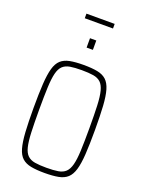

<svg xmlns="http://www.w3.org/2000/svg" viewBox="-182 -1082 889 1176"><g transform="rotate(20 263.0 -494.5)"><path d="M262 8Q209 8 173 1Q137 -6 115 -26Q93 -46 82 -85Q71 -124 67 -187Q63 -250 63 -344Q63 -438 67 -501Q71 -564 82 -603Q93 -642 115 -662Q137 -682 173 -689Q209 -696 262 -696Q316 -696 352 -689Q388 -682 410 -662Q432 -642 443.5 -603Q455 -564 459 -501Q463 -438 463 -344Q463 -250 459 -187Q455 -124 443.5 -85Q432 -46 410 -26Q388 -6 352 1Q316 8 262 8ZM262 -26Q308 -26 338 -31Q368 -36 386 -53Q404 -70 413 -104.5Q422 -139 424.5 -197Q427 -255 427 -344Q427 -433 424.5 -491Q422 -549 413 -583.5Q404 -618 386 -635Q368 -652 338 -657Q308 -662 262 -662Q216 -662 186.5 -657Q157 -652 139 -635Q121 -618 112.5 -583.5Q104 -549 101.5 -491Q99 -433 99 -344Q99 -255 101.5 -197Q104 -139 112.5 -104.5Q121 -70 139 -53Q157 -36 186.5 -31Q216 -26 262 -26ZM242 -802V-863H283V-802ZM170 -967V-997H354V-967Z"/></g></svg>

Font: Saira Condensed Thin
Style: Regular
Weight: 250
Width: 3
Designer: Hector Gatti with collaboration of the Omnibus-Type team
Foundry: Omnibus-Type
Version: Version 1.101